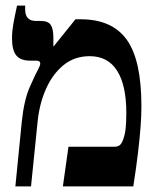

<svg xmlns="http://www.w3.org/2000/svg" viewBox="-20 -667 557 687"><path d="M35 0 58 -232Q66 -309 86.5 -355.5Q107 -402 117 -420Q124 -433 124 -440Q124 -450 110 -450H88Q53 -450 38 -469Q23 -488 23 -530Q23 -554 27.5 -580Q32 -606 41 -647H70V-633Q70 -592 109 -592H126Q152 -592 161.5 -578Q171 -564 171 -532V-502L172 -501L250 -598H269Q381 -598 433.5 -525Q486 -452 486 -287Q486 -252 483 -213Q480 -174 474 -122.5Q468 -71 457 0H205L225 -142H389Q402 -142 409 -148Q416 -154 421 -169Q427 -185 429.5 -207Q432 -229 432 -263Q432 -362 399 -414Q366 -466 301 -466Q247 -466 208 -434.5Q169 -403 145.5 -351Q122 -299 115 -236L91 0Z"/></svg>

Font: Noto Serif Hebrew Condensed
Style: Bold
Weight: 700
Width: 3
Designer: Monotype Design Team
Foundry: Monotype Imaging Inc.
Version: Version 2.004; ttfautohint (v1.8.4.7-5d5b)